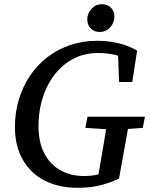

<svg xmlns="http://www.w3.org/2000/svg" viewBox="-20 -877 712 913"><path d="M51 -273Q51 -343 70 -405Q89 -467 123.5 -518Q158 -569 206.5 -606Q255 -643 314.5 -663Q374 -683 440 -683Q482 -683 516.5 -677Q551 -671 580 -660.5Q609 -650 632 -636L609 -487H546L541 -630L591 -588Q566 -606 529 -615.5Q492 -625 446 -625Q394 -625 350.5 -607.5Q307 -590 272 -557.5Q237 -525 213 -482Q189 -439 176 -387Q163 -335 163 -279Q163 -201 190.5 -148Q218 -95 267 -67.5Q316 -40 379 -40Q416 -40 445 -47Q474 -54 506 -65L444 -25L456 -92Q466 -149 475.5 -207Q485 -265 494 -322H599L546 -28Q509 -10 461.5 3Q414 16 350 16Q258 16 191 -19Q124 -54 87.5 -119Q51 -184 51 -273ZM386 -269 396 -322H669L659 -269L552 -261H509ZM454 -725Q428 -725 411.5 -741.5Q395 -758 395 -785Q395 -813 415 -835Q435 -857 464 -857Q491 -857 507.5 -840.5Q524 -824 524 -798Q524 -769 504 -747Q484 -725 454 -725Z"/></svg>

Font: Source Serif 4 Medium
Style: Italic
Weight: 500
Italic angle: -12°
Designer: Frank Grießhammer
Foundry: Adobe Systems Incorporated
Version: Version 4.004;hotconv 1.0.116;makeotfexe 2.5.65601